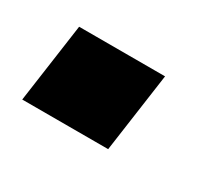

<svg xmlns="http://www.w3.org/2000/svg" viewBox="-47 -220 333 298"><g transform="rotate(30 120.0 -71.0)"><path d="M8 0 28 -142H182L162 0Z"/></g></svg>

Font: Hanken Grotesk Black
Style: Italic
Weight: 900
Italic angle: -8°
Designer: Alfredo Marco Pradil
Foundry: Hanken Design Co.
Version: Version 3.013